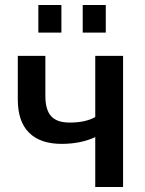

<svg xmlns="http://www.w3.org/2000/svg" viewBox="-20 -746 578 766"><path d="M133 -616V-726H225V-616ZM310 -616V-726H402V-616ZM360 0V-199Q302 -172 226 -172Q141 -172 96 -216.5Q51 -261 51 -349V-523H161V-363Q161 -308 184 -282.5Q207 -257 258 -257Q321 -257 360 -279V-523H471V0Z"/></svg>

Font: Raleway-v4020 SemiBold
Style: Regular
Weight: 600
Designer: Matt McInerney, Pablo Impallari, Rodrigo Fuenzalida
Foundry: Matt McInerney, Pablo Impallari, Rodrigo Fuenzalida
Version: Version 4.020;PS 004.020;hotconv 1.0.88;makeotf.lib2.5.64775